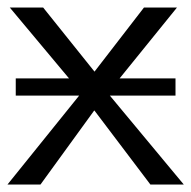

<svg xmlns="http://www.w3.org/2000/svg" viewBox="-23 -492 510 512"><path d="M-3 0 188 -237H19V-283H161L3 -472H92L229 -301L361 -472H449L296 -283H445V-237H270L467 0H378L229 -197H228L85 0Z"/></svg>

Font: Coval
Style: Light
Weight: 300
Foundry: Context Ltd
Version: Version 001.000